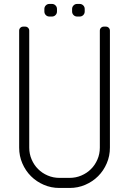

<svg xmlns="http://www.w3.org/2000/svg" viewBox="-20 -932 640 952"><path d="M125 -200V-780C125 -785.7 123.1 -790.4 119.2 -794.2C115.4 -798.1 110.7 -800 105 -800H95C89.3 -800 84.6 -798.1 80.8 -794.2C76.9 -790.4 75 -785.7 75 -780V-200C75 -172.3 80.2 -146.3 90.8 -122C101.2 -97.7 115.5 -76.5 133.5 -58.5C151.5 -40.5 172.7 -26.2 197 -15.8C221.3 -5.2 247.3 0 275 0H325C352.7 0 378.7 -5.2 403 -15.8C427.3 -26.2 448.5 -40.5 466.5 -58.5C484.5 -76.5 498.8 -97.7 509.2 -122C519.8 -146.3 525 -172.3 525 -200V-780C525 -785.7 523.1 -790.4 519.2 -794.2C515.4 -798.1 510.7 -800 505 -800H495C489.3 -800 484.6 -798.1 480.8 -794.2C476.9 -790.4 475 -785.7 475 -780V-200C475 -179.3 471.1 -159.8 463.2 -141.5C455.4 -123.2 444.8 -107.2 431.2 -93.8C417.8 -80.2 401.8 -69.6 383.5 -61.8C365.2 -53.9 345.7 -50 325 -50H275C254.3 -50 234.8 -53.9 216.5 -61.8C198.2 -69.6 182.2 -80.2 168.8 -93.8C155.2 -107.2 144.6 -123.2 136.8 -141.5C128.9 -159.8 125 -179.3 125 -200ZM200 -887.5V-875C200 -868 202.4 -862.1 207.2 -857.2C212.1 -852.4 218 -850 225 -850H237.5C244.5 -850 250.4 -852.4 255.2 -857.2C260.1 -862.1 262.5 -868 262.5 -875V-887.5C262.5 -894.5 260.1 -900.4 255.2 -905.2C250.4 -910.1 244.5 -912.5 237.5 -912.5H225C218 -912.5 212.1 -910.1 207.2 -905.2C202.4 -900.4 200 -894.5 200 -887.5ZM337.5 -887.5V-875C337.5 -868 339.9 -862.1 344.8 -857.2C349.6 -852.4 355.5 -850 362.5 -850H375C382 -850 387.9 -852.4 392.8 -857.2C397.6 -862.1 400 -868 400 -875V-887.5C400 -894.5 397.6 -900.4 392.8 -905.2C387.9 -910.1 382 -912.5 375 -912.5H362.5C355.5 -912.5 349.6 -910.1 344.8 -905.2C339.9 -900.4 337.5 -894.5 337.5 -887.5Z"/></svg>

Font: lerotica
Style: Regular
Weight: 400
Designer: defharo
Foundry: deFharo
Version: Version 1.001 2011